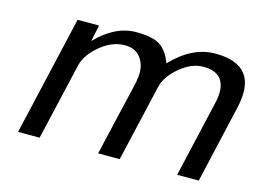

<svg xmlns="http://www.w3.org/2000/svg" viewBox="-76 -644 1041 776"><g transform="rotate(15 444.5 -256.0)"><path d="M460 -323.2 459 -324.2Q470.7 -376 448.2 -413.1Q425.8 -450.2 377 -450.2Q323.7 -450.2 274.7 -409.2Q225.6 -368.2 214.8 -323.2L140.1 0H49.8L165 -500H254.9L240.2 -431.2Q319.3 -513.2 407.2 -513.2Q476.1 -513.2 507.6 -492.7Q539.1 -472.2 557.1 -422.9Q642.1 -512.2 738.8 -512.2Q923.8 -512.2 880.9 -325.2L806.2 1H715.8L790 -321.8Q803.7 -381.8 783.2 -415Q762.7 -448.2 706.1 -448.2Q656.2 -448.2 608.2 -407.7Q560.1 -367.2 549.8 -323.2L475.1 0H384.8Z"/></g></svg>

Font: Perun
Style: Italic
Weight: 400
Italic angle: -12°
Foundry: Stefan Peev, Context Ltd
Version: Version 001.000